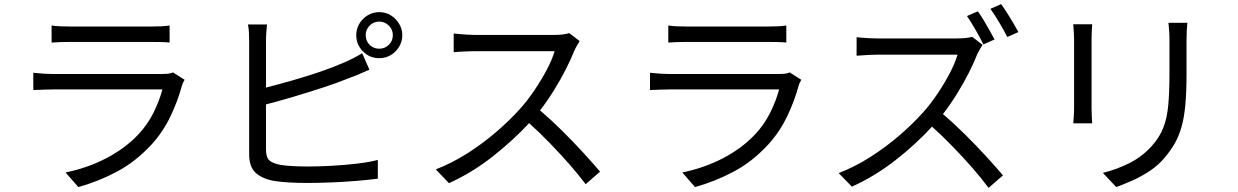

<svg xmlns="http://www.w3.org/2000/svg" viewBox="-20 -869 6020 934"><path d="M821 -517 878 -481Q874 -474 870 -465.5Q866 -457 865 -452Q845 -378 809.5 -303.5Q774 -229 719 -168Q640 -82 548 -33.5Q456 15 361 41L299 -30Q406 -52 496.5 -99Q587 -146 651 -213Q697 -261 726.5 -320.5Q756 -380 770 -434H239Q221 -434 194.5 -433Q168 -432 142 -431V-515Q196 -509 239 -509H766Q783 -509 798 -510.5Q813 -512 821 -517ZM231 -662V-745Q250 -742 273.5 -741Q297 -740 321 -740H714Q738 -740 762.5 -741Q787 -742 805 -745V-662Q787 -664 762.5 -664.5Q738 -665 713 -665H321Q272 -665 231 -662Z M1274 -361V-141Q1274 -103 1290.5 -88.5Q1307 -74 1344 -67Q1367 -63 1403 -61Q1439 -59 1476 -59Q1529 -59 1593 -62.5Q1657 -66 1716.5 -73Q1776 -80 1818 -91V0Q1774 6 1714 11Q1654 16 1590 18.5Q1526 21 1472 21Q1428 21 1385.5 18.5Q1343 16 1312 11Q1254 0 1223 -29Q1192 -58 1192 -119V-669Q1192 -687 1191 -710Q1190 -733 1186 -750H1279Q1277 -733 1275.5 -711.5Q1274 -690 1274 -669V-443Q1333 -458 1401.5 -477.5Q1470 -497 1536 -519.5Q1602 -542 1654 -565Q1699 -584 1742 -610L1777 -530Q1756 -521 1731 -510Q1706 -499 1683 -491Q1627 -468 1555.5 -444.5Q1484 -421 1410 -399Q1336 -377 1274 -361ZM1825 -632Q1852 -632 1871.5 -651Q1891 -670 1891 -698Q1891 -725 1871.5 -744.5Q1852 -764 1825 -764Q1797 -764 1778 -744.5Q1759 -725 1759 -698Q1759 -670 1778 -651Q1797 -632 1825 -632ZM1825 -810Q1856 -810 1881 -794.5Q1906 -779 1921.5 -753.5Q1937 -728 1937 -698Q1937 -667 1921.5 -641.5Q1906 -616 1881 -601Q1856 -586 1825 -586Q1778 -586 1745.5 -619Q1713 -652 1713 -698Q1713 -728 1728 -753.5Q1743 -779 1768.5 -794.5Q1794 -810 1825 -810Z M2749 -708 2800 -669Q2796 -663 2788 -649.5Q2780 -636 2775 -625Q2758 -582 2732 -531Q2706 -480 2674 -428.5Q2642 -377 2607 -332Q2660 -287 2715 -232.5Q2770 -178 2818 -125.5Q2866 -73 2899 -34L2829 27Q2796 -17 2751 -68.5Q2706 -120 2655.5 -172Q2605 -224 2554 -270Q2474 -184 2374.5 -106Q2275 -28 2164 22L2100 -45Q2180 -76 2255 -124Q2330 -172 2395 -228Q2460 -284 2512 -342Q2546 -380 2579.5 -429.5Q2613 -479 2639.5 -529Q2666 -579 2678 -620H2288Q2270 -620 2249 -619Q2228 -618 2210 -617Q2192 -616 2187 -615V-706Q2194 -705 2212.5 -703.5Q2231 -702 2252 -700.5Q2273 -699 2288 -699H2674Q2699 -699 2718 -701.5Q2737 -704 2749 -708Z M3821 -517 3878 -481Q3874 -474 3870 -465.5Q3866 -457 3865 -452Q3845 -378 3809.5 -303.5Q3774 -229 3719 -168Q3640 -82 3548 -33.5Q3456 15 3361 41L3299 -30Q3406 -52 3496.5 -99Q3587 -146 3651 -213Q3697 -261 3726.5 -320.5Q3756 -380 3770 -434H3239Q3221 -434 3194.5 -433Q3168 -432 3142 -431V-515Q3196 -509 3239 -509H3766Q3783 -509 3798 -510.5Q3813 -512 3821 -517ZM3231 -662V-745Q3250 -742 3273.5 -741Q3297 -740 3321 -740H3714Q3738 -740 3762.5 -741Q3787 -742 3805 -745V-662Q3787 -664 3762.5 -664.5Q3738 -665 3713 -665H3321Q3272 -665 3231 -662Z M4818 -677 4764 -653Q4749 -683 4726.5 -722.5Q4704 -762 4684 -791L4737 -814Q4750 -796 4765 -771Q4780 -746 4794 -721Q4808 -696 4818 -677ZM4709 -690 4760 -651Q4756 -645 4748 -631.5Q4740 -618 4735 -608Q4718 -564 4692 -513Q4666 -462 4634 -410.5Q4602 -359 4567 -314Q4620 -269 4675 -214.5Q4730 -160 4778 -107.5Q4826 -55 4859 -16L4789 45Q4756 0 4711 -51.5Q4666 -103 4615.5 -155Q4565 -207 4514 -253Q4434 -166 4334.5 -88.5Q4235 -11 4124 39L4060 -27Q4140 -58 4215 -106Q4290 -154 4355 -210Q4420 -266 4472 -324Q4506 -362 4539.5 -411.5Q4573 -461 4599.5 -511.5Q4626 -562 4638 -603H4248Q4230 -603 4209 -602Q4188 -601 4170 -599.5Q4152 -598 4147 -598V-688Q4154 -687 4172.5 -685.5Q4191 -684 4212 -683Q4233 -682 4248 -682H4634Q4683 -682 4709 -690ZM4798 -826 4850 -849Q4864 -830 4879.5 -805.5Q4895 -781 4909.5 -756.5Q4924 -732 4934 -713L4880 -689Q4864 -721 4841 -759.5Q4818 -798 4798 -826Z M5201 -751H5293Q5292 -737 5291 -717Q5290 -697 5290 -679V-345Q5290 -326 5291 -304Q5292 -282 5293 -269H5201Q5202 -280 5203.5 -302Q5205 -324 5205 -346V-679Q5205 -692 5203.5 -714.5Q5202 -737 5201 -751ZM5664 -758H5756Q5754 -740 5753 -718.5Q5752 -697 5752 -672V-510Q5752 -420 5746 -357Q5740 -294 5727 -249.5Q5714 -205 5694.5 -171Q5675 -137 5648 -105Q5616 -66 5574 -38Q5532 -10 5489 9Q5446 28 5410 41L5345 -28Q5414 -45 5476 -76.5Q5538 -108 5585 -161Q5621 -202 5639 -247.5Q5657 -293 5663 -356.5Q5669 -420 5669 -514V-672Q5669 -697 5667.5 -718.5Q5666 -740 5664 -758Z"/></svg>

Font: Noto IKEA Simplified Chinese
Style: Regular
Weight: 400
Designer: Monotype Design Team
Foundry: Monotype Imaging Inc.
Version: Version 1.100